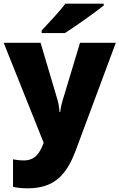

<svg xmlns="http://www.w3.org/2000/svg" viewBox="-21 -786 651 1046"><path d="M544 -756V-766H335C302 -721 240 -657 206 -620V-606H333C387 -640 497 -718 544 -756ZM-1 -553 217 -8 215 -3C196 45 172 88 109 88C86 88 64 85 50 82V232C69 236 93 240 128 240C273 240 340 170 391 35L610 -553H415L319 -235C315 -222 310 -202 307 -176H303C302 -197 298 -222 294 -236L200 -553Z"/></svg>

Font: Noto Sans Sinhala UI Black
Style: Regular
Weight: 900
Designer: Jelle Bosma - Monotype Design Team
Foundry: Monotype Imaging Inc.
Version: Version 2.006